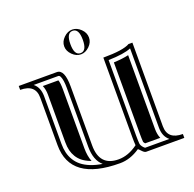

<svg xmlns="http://www.w3.org/2000/svg" viewBox="-141 -955 1122 1110"><g transform="rotate(-20 420.5 -399.5)"><path d="M339.8 -734.1Q339.8 -763.9 363.8 -787.1Q387.7 -810.3 416 -810.3Q444.3 -810.3 468.3 -787.1Q492.2 -763.9 492.2 -734.1Q492.2 -704.3 468.3 -681.2Q444.3 -658 416 -658Q387.7 -658 363.8 -681.6Q339.8 -705.3 339.8 -734.1ZM454.1 -734.1Q454.1 -802.7 416 -802.7Q377.9 -802.7 377.9 -734.1Q377.9 -665.5 416 -665.5Q454.1 -665.5 454.1 -734.1ZM728.3 -23.9Q693.8 -51.5 693.8 -106V-593.5Q649.9 -574.7 554.2 -572.5V-106Q554.2 -78.6 555.9 -58.6Q556.9 -46.1 570.6 -31.2Q575.7 -25.6 578.9 -23.9ZM97.9 -585.4Q132.3 -557.9 132.3 -503.4V-210.9Q132.3 -180.7 138.4 -155.4Q144.5 -130.1 158.2 -107.7Q171.9 -85.2 193.1 -68.2Q214.4 -51.3 245.5 -38.8Q276.6 -26.4 316.7 -20Q272 -58.6 272 -141.1V-503.4Q272 -553 261.7 -574.5Q256.8 -585.4 249 -585.4ZM717.8 -106Q717.8 -23.9 811.5 -23.9V0H577.1Q566.7 0 552.9 -15.3Q539.1 -30.5 536.6 -30.5Q476.3 10.7 413.1 10.7Q108.4 10.7 108.4 -210.9V-503.4Q108.4 -585.4 14.6 -585.4V-609.4H249Q295.9 -609.4 295.9 -503.4V-141.1Q295.9 -13.2 413.1 -13.2Q473.4 -13.2 532 -56.6Q530.3 -77.6 530.3 -106V-596.2Q653.3 -596.2 694.3 -620.4L717.8 -620.1ZM680.9 -47.9H587.9Q580.1 -56.9 579.6 -60.5Q578.1 -79.6 578.1 -106V-549.3Q633.1 -551.8 669.9 -560.5V-106Q669.9 -73.2 680.9 -47.9ZM145.3 -561.5H241.2Q248 -543 248 -503.4V-141.1Q248 -93.5 262 -58.1L254.4 -61Q226.6 -72 208 -86.9Q190.2 -101.3 178.7 -120.1Q167 -139.4 161.6 -160.9Q156.2 -183.6 156.2 -210.9V-503.4Q156.2 -536.1 145.3 -561.5Z"/></g></svg>

Font: itsadzokeS01
Style: Regular
Weight: 600
Width: 6
Version: Version 0.46